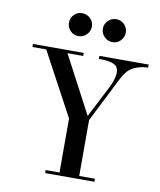

<svg xmlns="http://www.w3.org/2000/svg" viewBox="-92 -925 831 998"><g transform="rotate(10 323.5 -426.0)"><path d="M647 -649V-633Q600 -631 568 -613.5Q536 -596 513 -551L392 -311V-16H475V0H215V-16H288V-301L109 -634H36V-650H304V-634H221L381 -331L465 -494Q491 -546 491 -578Q491 -610 466.5 -621.5Q442 -633 395 -633H387V-649ZM398 -749Q380 -767 380 -792Q380 -817 398 -834.5Q416 -852 441 -852Q466 -852 483.5 -834.5Q501 -817 501 -792Q501 -767 483.5 -749Q466 -731 441 -731Q416 -731 398 -749ZM218.5 -749Q201 -767 201 -792Q201 -817 218.5 -834.5Q236 -852 261 -852Q286 -852 304 -834.5Q322 -817 322 -792Q322 -767 304 -749Q286 -731 261 -731Q236 -731 218.5 -749Z"/></g></svg>

Font: Elsie
Style: Regular
Weight: 400
Designer: Alejandro Inler
Foundry: Alejandro Inler
Version: 1.002